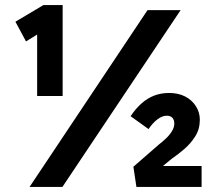

<svg xmlns="http://www.w3.org/2000/svg" viewBox="-20 -740 853 760"><path d="M127 -646 141 -612 83 -576 41 -654 152 -720H228V-360H178Q166 -360 153.5 -360Q141 -360 127 -360ZM97 0 564 -700H695L227 0ZM520 0 508 -80 609 -168Q622 -178 636.5 -191.5Q651 -205 660.5 -220.5Q670 -236 670 -251Q670 -265 662.5 -273.5Q655 -282 640 -282Q622 -282 603 -267.5Q584 -253 568 -229L497 -280Q516 -309 539.5 -330Q563 -351 590 -361.5Q617 -372 649 -372Q686 -372 713 -358Q740 -344 755.5 -319.5Q771 -295 771 -266Q771 -229 753 -200.5Q735 -172 709.5 -150Q684 -128 659 -111L601 -63L603 -83H778V0Z"/></svg>

Font: Mach SemiBold
Style: Regular
Weight: 600
Version: Version 1.002